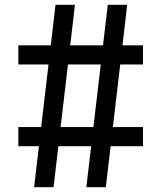

<svg xmlns="http://www.w3.org/2000/svg" viewBox="-20 -760 673 801"><path d="M481.5 -491H536.5H576.5V-571H536.5H490.9L505.5 -695L510.5 -740H429.5L425.5 -705L409.8 -571H272.9L287.5 -695L292.5 -740H211.5L207.5 -705L191.8 -571H96.5H56.5V-491H96.5H182.4L151.7 -230H96.5H56.5V-150H96.5H142.3L127.5 -24L122.5 21H203.5L207.5 -14L223.5 -150H360.3L345.5 -24L340.5 21H421.5L425.5 -14L441.5 -150H536.5H576.5V-230H536.5H450.9ZM400.4 -491 369.7 -230H232.9L263.5 -491Z"/></svg>

Font: Nordica Advanced
Style: Regular
Weight: 300
Version: Version 1.07